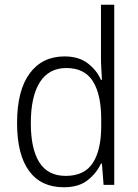

<svg xmlns="http://www.w3.org/2000/svg" viewBox="-20 -780 582 810"><path d="M249 10Q153 10 102.5 -59Q52 -128 52 -261Q52 -398 105 -470Q158 -542 252 -542Q312 -542 350 -513Q388 -484 406 -443H410Q409 -466 407.5 -490.5Q406 -515 406 -535V-760H462V0H417L410 -90H406Q387 -49 349.5 -19.5Q312 10 249 10ZM257 -38Q336 -38 371.5 -92.5Q407 -147 407 -248V-276Q407 -381 372 -437Q337 -493 260 -493Q186 -493 148 -433Q110 -373 110 -260Q110 -152 146 -95Q182 -38 257 -38Z"/></svg>

Font: Noto Sans Georgian SemiCondensed Light
Style: Regular
Weight: 300
Width: 4
Designer: Monotype Design Team, Akaki Razmadze
Foundry: Google LLC
Version: Version 2.005; ttfautohint (v1.8.4.7-5d5b)